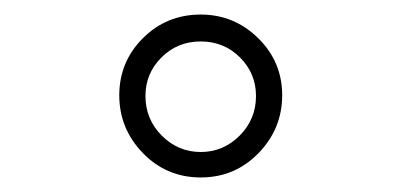

<svg xmlns="http://www.w3.org/2000/svg" viewBox="-20 -693 552 264"><path d="M180 -561Q180 -529 202.5 -506.5Q225 -484 256 -484Q287 -484 309.5 -506.5Q332 -529 332 -561Q332 -592 310 -614Q288 -636 256 -636Q224 -636 202 -614Q180 -592 180 -561ZM144 -562Q144 -608 176.5 -640.5Q209 -673 256 -673Q302 -673 335 -640.5Q368 -608 368 -562Q368 -516 335.5 -482.5Q303 -449 256 -449Q209 -449 176.5 -482.5Q144 -516 144 -562Z"/></svg>

Font: Cardo
Style: Regular
Weight: 400
Designer: David J. Perry
Foundry: David J. Perry
Version: Version 1.0451